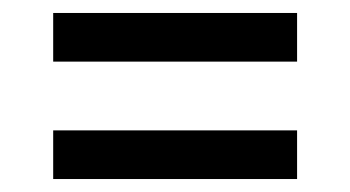

<svg xmlns="http://www.w3.org/2000/svg" viewBox="-20 -488 540 296"><path d="M62 -393V-468H438V-393ZM438 -212H62V-287H438Z"/></svg>

Font: Iosevka Medium
Style: Regular
Weight: 500
Monospace: yes
Designer: Belleve Invis
Foundry: Belleve Invis
Version: Version 32.5.0; ttfautohint (v1.8.4)